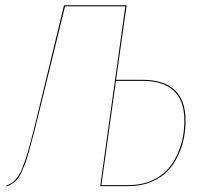

<svg xmlns="http://www.w3.org/2000/svg" viewBox="-20 -700 772 722"><path d="M515.1 -399.9Q677.7 -399.9 677.7 -246.1Q677.7 -212.9 671.4 -180.4Q665 -147.9 649.4 -114.7Q633.8 -81.5 610.1 -56.6Q586.4 -31.7 548.3 -15.9Q510.3 0 462.9 0H356.9L451.2 -676.3H224.6L132.3 -299.3Q118.2 -240.7 109.4 -207.3Q100.6 -173.8 91.1 -138.4Q81.5 -103 74.7 -85.4Q67.9 -67.9 59.8 -50Q51.8 -32.2 43.5 -23.9Q35.2 -15.6 25.9 -9.3Q16.6 -2.9 3.9 1.5L3.4 -2.4Q14.2 -6.3 22 -10.7Q29.8 -15.1 37.6 -23.9Q45.4 -32.7 51.5 -42.2Q57.6 -51.8 64.7 -70.1Q71.8 -88.4 77.9 -106.7Q84 -125 92.5 -156.7Q101.1 -188.5 108.9 -219.5Q116.7 -250.5 128.4 -299.3L220.7 -680.2H456.1L416.5 -399.9ZM463.9 -3.9Q510.3 -3.9 547.4 -19.5Q584.5 -35.2 607.7 -60.1Q630.9 -85 646 -117.7Q661.1 -150.4 667.2 -182.1Q673.3 -213.9 673.3 -246.1Q673.3 -396 515.1 -396H416L361.3 -3.9Z"/></svg>

Font: Fira Sans Compressed Four
Style: Italic
Weight: 100
Width: 3
Italic angle: -8°
Designer: Carrois Corporate & Edenspiekermann AG
Foundry: Carrois Corporate GbR & Edenspiekermann AG
Version: Version 4.203;PS 004.203;hotconv 1.0.88;makeotf.lib2.5.64775